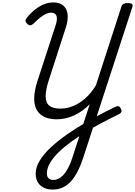

<svg xmlns="http://www.w3.org/2000/svg" viewBox="-20 -1038 1110 1577"><path d="M411 519Q373 519 341.5 504.5Q310 490 291.5 461Q273 432 273 388Q273 337 305.5 282.5Q338 228 396 174Q454 120 528.5 67.5Q603 15 687 -33Q723 -55 764.5 -77.5Q806 -100 848.5 -121.5Q891 -143 930 -162Q944 -168 954.5 -165Q965 -162 972 -147Q981 -130 976.5 -118.5Q972 -107 955 -99Q913 -79 868 -56Q823 -33 778.5 -8.5Q734 16 694 41Q626 82 566 125.5Q506 169 461 213Q416 257 390.5 301Q365 345 365 386Q365 412 379 426Q393 440 418 440Q449 440 477.5 419.5Q506 399 530.5 358Q555 317 574 258L717 -182Q689 -153 657 -130Q625 -107 590.5 -91Q556 -75 519 -66.5Q482 -58 446 -58Q384 -58 342 -79Q300 -100 279.5 -139.5Q259 -179 261 -238Q263 -297 288 -374L437 -831Q454 -884 443.5 -909Q433 -934 399 -934Q379 -934 356.5 -923.5Q334 -913 309 -893Q284 -873 254 -843Q240 -830 227.5 -830Q215 -830 203 -843Q190 -855 189.5 -866.5Q189 -878 202 -894Q233 -932 268.5 -960Q304 -988 341.5 -1003Q379 -1018 417 -1018Q495 -1018 523 -962.5Q551 -907 520 -810L381 -380Q354 -297 355 -245Q356 -193 386 -169.5Q416 -146 474 -146Q517 -146 558 -159Q599 -172 637 -197Q675 -222 708.5 -258Q742 -294 768 -338L978 -986Q983 -1000 995 -1006.5Q1007 -1013 1029 -1013Q1052 -1013 1062.5 -1006Q1073 -999 1068 -983L665 253Q644 318 618.5 368Q593 418 562.5 451.5Q532 485 494.5 502Q457 519 411 519Z"/></svg>

Font: Playwrite RO
Style: Regular
Weight: 400
Designer: Veronika Burian, José Scaglione
Foundry: TypeTogether
Version: Version 1.002